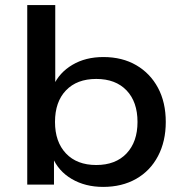

<svg xmlns="http://www.w3.org/2000/svg" viewBox="-20 -725 726 754"><path d="M385 9Q315 9 262 -22Q209 -53 186 -108H192V0H87V-705H197V-389H190Q213 -440 264.5 -470.5Q316 -501 386 -501Q460 -501 515 -469Q570 -437 600.5 -380Q631 -323 631 -246Q631 -170 600.5 -112Q570 -54 514.5 -22.5Q459 9 385 9ZM358 -77Q434 -77 477 -122.5Q520 -168 520 -246Q520 -325 477 -370Q434 -415 358 -415Q282 -415 239 -370Q196 -325 196 -246Q196 -168 239 -122.5Q282 -77 358 -77Z"/></svg>

Font: Nunito Sans 10pt SemiExpanded SemiBold
Style: Regular
Weight: 600
Width: 6
Designer: Vernon Adams
Foundry: Vernon Adams
Version: Version 3.101;gftools[0.9.27]